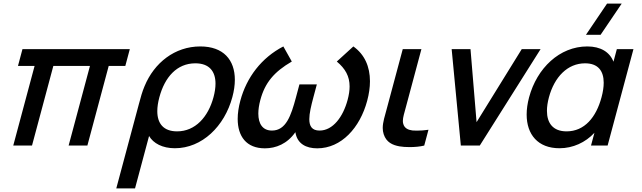

<svg xmlns="http://www.w3.org/2000/svg" viewBox="-20 -815 3596 1075"><path d="M54.2 0H159.2L278.7 -446H483.7L364.2 0H469.2L588.7 -446H681.7L706.8 -540H105.8L80.7 -446H173.7Z M631 240H736L814.6 -53.5C838.6 -12.5 889.3 15 959.3 15C1110.8 15 1237.1 -107.5 1281 -271.5C1290.3 -305.9 1294.9 -338.4 1294.9 -368.4C1294.9 -479.6 1231.1 -555 1101.5 -555C958.5 -555 843.5 -463.5 789.4 -332.5C776.4 -302.5 767.5 -269.5 757.9 -233.5ZM971.6 -79.5C895.9 -79.5 860.7 -122.8 860.7 -192.5C860.7 -215.7 864.6 -242 872.3 -270.5C902.4 -383 970.2 -460.5 1073.7 -460.5C1150.7 -460.5 1186.6 -416.6 1186.6 -346.7C1186.6 -324 1182.8 -298.6 1175.4 -271C1145.5 -159.5 1073.1 -79.5 971.6 -79.5Z M1958.4 -555 1865.8 -470.5C1913.5 -430.4 1937.4 -388.2 1937.4 -331C1937.4 -308.5 1933.7 -283.5 1926.2 -255.5C1900.9 -161 1844.2 -84 1769.2 -84C1726.5 -84 1711.8 -108.6 1711.8 -147.8C1711.8 -180.1 1721.8 -222.2 1734.2 -268.5L1754 -342.5H1656.5L1636.7 -268.5C1609.5 -167 1581.2 -84 1502.7 -84C1450.5 -84 1426.4 -121.8 1426.4 -179C1426.4 -201.8 1430.2 -227.7 1437.7 -255.5C1463.4 -351.5 1514.2 -412.5 1613.8 -470.5L1566.4 -555C1444.6 -492 1360.7 -382.5 1325.5 -251C1315.8 -214.9 1310.8 -180.6 1310.8 -149.4C1310.8 -52.1 1359 15.5 1463.1 15.5C1524.6 15.5 1588.3 -9.5 1633.8 -75C1643.8 -9.5 1694.6 15.5 1756.1 15.5C1891.6 15.5 1995.5 -100 2035.8 -250.5C2046.1 -288.9 2051.4 -325.6 2051.4 -360C2051.4 -441.7 2021.7 -510 1958.4 -555Z M2217.1 4.5C2232.1 7.1 2252.2 8.6 2273.4 8.6C2301.5 8.6 2331.8 6 2355.3 0L2379 -88.5C2358.3 -85.3 2335.5 -83.6 2314.4 -83.6C2305.7 -83.6 2297.3 -83.9 2289.4 -84.5C2265.7 -87.5 2245.2 -96.5 2238.1 -120.5C2236.4 -125.9 2235.6 -131.5 2235.6 -137.7C2235.6 -157.9 2243.8 -183 2253.1 -217.5L2339.5 -540H2235L2147.2 -212.5C2134.6 -165.5 2122.9 -130.7 2122.9 -98.6C2122.9 -86.7 2124.5 -75.1 2128.3 -63.5C2143.1 -18 2178 -2.5 2217.1 4.5Z M2560.2 0H2666.2L3006.8 -540H2901.3L2648.3 -131L2614.3 -540H2508.8Z M3461 -795H3379L3260.6 -620H3342.6ZM3433.7 -540 3414.8 -469.5C3393.8 -523.5 3343.2 -555 3268.2 -555C3113.2 -555 2986.2 -433.5 2942.3 -270C2933.2 -235.9 2928.7 -203.5 2928.7 -173.6C2928.7 -61.9 2991.8 15 3112.5 15C3187.5 15 3257.6 -17 3308.2 -71.5L3289 0H3382L3526.7 -540ZM3152.3 -79.5C3075.3 -79.5 3042.3 -126.7 3042.3 -194.5C3042.3 -217.5 3046.1 -242.8 3053.2 -269.5C3084 -384.5 3157.9 -460.5 3255.9 -460.5C3328.2 -460.5 3360.1 -418.5 3360.1 -351.8C3360.1 -327.6 3356 -300.3 3348 -270.5C3318 -158.5 3252.8 -79.5 3152.3 -79.5Z"/></svg>

Font: Manrope
Style: SemiBoldItalic
Weight: 600
Italic angle: -15°
Designer: Mikhail Sharanda
Foundry: Mikhail Sharanda
Version: Version 4.502;hotconv 1.0.109;makeotfexe 2.5.65596